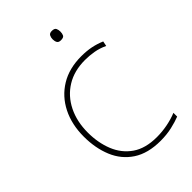

<svg xmlns="http://www.w3.org/2000/svg" viewBox="-218 -809 907 907"><g transform="rotate(-45 236.0 -355.5)"><path d="M302 10Q218 10 164 -25.5Q110 -61 84.5 -122.5Q59 -184 59 -261Q59 -342 90.5 -404.5Q122 -467 180 -502.5Q238 -538 319 -538Q355 -538 384.5 -532Q414 -526 442 -514L437 -489Q407 -503 377.5 -508Q348 -513 319 -513Q247 -513 195 -481Q143 -449 114.5 -392Q86 -335 86 -261Q86 -193 108.5 -137Q131 -81 178.5 -48Q226 -15 302 -15Q338 -15 373.5 -22Q409 -29 438 -41V-16Q413 -6 378 2Q343 10 302 10ZM305 -721Q323 -721 327.5 -711.5Q332 -702 332 -690Q332 -677 327.5 -668Q323 -659 305 -659Q290 -659 285 -668Q280 -677 280 -690Q280 -702 285 -711.5Q290 -721 305 -721Z"/></g></svg>

Font: Noto Sans Kannada Thin
Style: Regular
Weight: 100
Designer: Jelle Bosma - Monotype Design Team
Foundry: Monotype Imaging Inc.
Version: Version 2.005; ttfautohint (v1.8.4.7-5d5b)